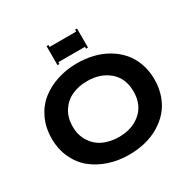

<svg xmlns="http://www.w3.org/2000/svg" viewBox="-198 -1108 1305 1311"><g transform="rotate(-30 455.0 -452.5)"><path d="M335 -915H350.1V-899.9H560.1V-915H575.2V-765.1H560.1V-779.8H350.1V-765.1H335ZM455.1 -710Q521 -710 581.3 -695.3Q641.6 -680.7 692.4 -650.6Q743.2 -620.6 780.5 -578.1Q817.9 -535.6 838.9 -477.1Q859.9 -418.5 859.9 -350.1Q859.9 -281.7 838.9 -223.1Q817.9 -164.6 780.5 -122.1Q743.2 -79.6 692.4 -49.6Q641.6 -19.5 581.3 -4.9Q521 9.8 455.1 9.8Q372.1 9.8 299.1 -13.9Q226.1 -37.6 170.4 -82Q114.7 -126.5 82.3 -195.6Q49.8 -264.6 49.8 -350.1Q49.8 -435.5 82.3 -504.6Q114.7 -573.7 170.4 -618.2Q226.1 -662.6 299.1 -686.3Q372.1 -710 455.1 -710ZM455.1 -129.9Q559.1 -129.9 627 -188Q694.8 -246.1 694.8 -350.1Q694.8 -454.1 627 -512Q559.1 -569.8 455.1 -569.8Q387.2 -569.8 333.7 -545.4Q280.3 -521 247.6 -470.5Q214.8 -419.9 214.8 -350.1Q214.8 -280.3 247.6 -229.5Q280.3 -178.7 334 -154.3Q387.7 -129.9 455.1 -129.9Z"/></g></svg>

Font: Copperplate CC
Style: Bold
Weight: 700
Designer: indestructible type*
Foundry: Cowboy Collective
Version: Version 1.000